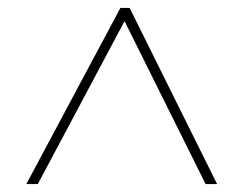

<svg xmlns="http://www.w3.org/2000/svg" viewBox="-20 -739 610 481"><path d="M292 -686 74.7 -277.8H45.9L281.7 -719.2H304.7L523.9 -277.8H495.1Z"/></svg>

Font: Nokora Thin
Style: Regular
Weight: 100
Designer: Danh Hong
Version: Version 8.000; ttfautohint (v1.8.3)